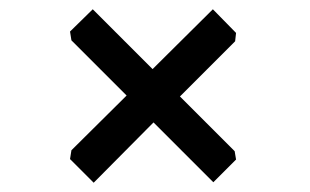

<svg xmlns="http://www.w3.org/2000/svg" viewBox="-20 -580 668 414"><path d="M311 -316 182 -186 131 -237 134 -256 253 -374 134 -493 131 -512 180 -560 309 -431 439 -560 489 -509 487 -491 368 -372 486 -254 489 -236 440 -187Z"/></svg>

Font: TMT Limkin
Style: Regular
Weight: 400
Designer: Gabriel Drozdov
Version: Version 1.000;Glyphs 3.1.2 (3151)